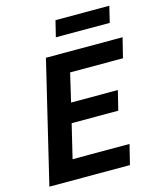

<svg xmlns="http://www.w3.org/2000/svg" viewBox="-128 -971 881 1061"><g transform="rotate(-15 313.0 -440.0)"><path d="M21 0 187 -693H625.5L597.5 -580.2H295.2L257.2 -418H524.8L497.5 -307H230.8L184.2 -113.5H509.8L482 0ZM269.2 -788 291.8 -880H599.8L577.5 -788Z"/></g></svg>

Font: Ubuntu Sans
Style: Italic
Weight: 400
Italic angle: -13.5°
Designer: Dalton Maag Ltd
Foundry: Dalton Maag Ltd
Version: Version 1.006